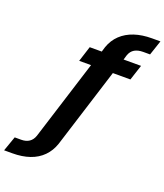

<svg xmlns="http://www.w3.org/2000/svg" viewBox="-367 -900 1049 1225"><g transform="rotate(20 158.0 -288.0)"><path d="M-192.1 208.6H-135.9Q-70.2 208.6 -18.7 190.9Q32.7 173.2 68 137.6Q103.4 102 120.8 50.7L291.4 -491.7H410.5L444.8 -596.4H326.1L335.7 -628.3Q345.9 -657.7 369 -671.3Q392.1 -684.8 427.5 -684.8H473.8L507.6 -785.4H450.5Q383.9 -785.4 331.6 -767.9Q279.2 -750.4 242.5 -715.7Q205.8 -681 188 -629.6L178 -596.4H96.3L62.8 -491.7H143.2L-27 49.3Q-36.9 78.8 -58.6 93.4Q-80.3 108 -112.5 108H-156.7Z"/></g></svg>

Font: Anybody Thin Condensed
Style: Italic
Weight: 100
Width: 3
Italic angle: -10°
Version: Version 1.113;gftools[0.9.25]